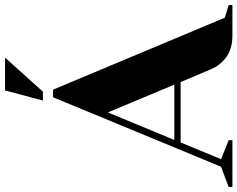

<svg xmlns="http://www.w3.org/2000/svg" viewBox="-130 -830 940 760"><g transform="rotate(-90 340.0 -450.0)"><path d="M-20 -15 60 -45 335 -710H365L650 -30L700 -15V0H580Q528 0 495 -23.5Q462 -47 446 -85L395 -205H156L90 -45L165 -15V0H-20ZM166 -230H385L275 -493ZM322 -750 362 -900H492L357 -750Z"/></g></svg>

Font: Yeseva One
Style: Regular
Weight: 400
Designer: Jovanny Lemonad
Foundry: Jovanny Lemonad
Version: Version 2.000